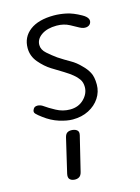

<svg xmlns="http://www.w3.org/2000/svg" viewBox="-120 -568 677 928"><g transform="rotate(-15 219.0 -103.5)"><path d="M203 9Q174 9 135.8 -3Q97.5 -15 62 -42Q43.5 -55.5 34 -65.5Q24.5 -75.5 33.5 -89.5Q39 -100 54 -100Q69 -100 84 -89Q101 -76.5 133.8 -58.8Q166.5 -41 203 -41Q245 -41 272 -67.8Q299 -94.5 299 -128Q299 -151.5 287.8 -167.2Q276.5 -183 262 -194.5Q246.5 -207.5 221 -223.2Q195.5 -239 165 -257.5Q134.5 -276.5 107.5 -308.2Q80.5 -340 80.5 -380.5Q80.5 -435.5 123.2 -468Q166 -500.5 243.5 -500.5Q272 -500.5 304.8 -493.8Q337.5 -487 376.5 -465Q396.5 -454 403 -441.8Q409.5 -429.5 402 -417Q395.5 -406.5 381 -404.5Q366.5 -402.5 348.5 -412Q336 -419 307.8 -434.2Q279.5 -449.5 243.5 -449.5Q196.5 -449.5 167.8 -429.8Q139 -410 139 -380.5Q139 -356.5 161.5 -336.8Q184 -317 207 -300.5Q237.5 -280.5 264.8 -265.2Q292 -250 315 -225.5Q334 -207.5 346 -185.2Q358 -163 358 -124.5Q358 -88 338 -57.5Q318 -27 283 -9Q248 9 203 9ZM133.5 292Q119 290.5 111.5 282Q104 273.5 108 255L148 84.5Q152 67.5 161.8 61.8Q171.5 56 187 57.5Q202 59 210.5 66.8Q219 74.5 215 91.5L173 264Q169 281 158.5 287.2Q148 293.5 133.5 292Z"/></g></svg>

Font: Edu AU VIC WA NT Pre
Style: Regular
Weight: 400
Designer: Tina and Corey Anderson, Eben Sorkin, Mirko Velimirovic
Foundry: Google for Education
Version: Version 1.001